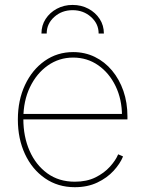

<svg xmlns="http://www.w3.org/2000/svg" viewBox="-20 -757 592 787"><path d="M286.6 10.3Q217.3 10.3 164.6 -26.1Q111.8 -62.5 82.5 -125.2Q53.2 -188 53.2 -267.1Q53.2 -346.2 82.5 -408.7Q111.8 -471.2 163.1 -507.3Q214.4 -543.5 279.8 -543.5Q328.1 -543.5 368.7 -523.7Q409.2 -503.9 439.2 -468Q469.2 -432.1 485.8 -384.3Q502.4 -336.4 502.4 -279.8V-267.6H64.9V-290H489.3L480 -282.2Q480 -349.6 453.9 -403.8Q427.7 -458 382.6 -489.5Q337.4 -521 279.8 -521Q222.2 -521 176 -488.5Q129.9 -456.1 102.8 -399.7Q75.7 -343.3 75.7 -271V-269Q75.7 -197.3 101.1 -139.2Q126.5 -81.1 173.8 -46.6Q221.2 -12.2 286.6 -12.2Q335.4 -12.2 371.1 -29.8Q406.7 -47.4 430.4 -73.5Q454.1 -99.6 464.4 -124.5L484.4 -115.7Q472.2 -85.9 445.6 -56.9Q418.9 -27.8 378.9 -8.8Q338.9 10.3 286.6 10.3ZM277.3 -736.8Q313.5 -736.8 342.5 -721.2Q371.6 -705.6 388.7 -679.2Q405.8 -652.8 405.8 -619.6H384.3Q384.3 -659.7 353 -687.5Q321.8 -715.3 277.8 -715.3Q233.4 -715.3 202.4 -687.5Q171.4 -659.7 171.4 -619.6H149.9Q149.9 -652.8 167 -679.2Q184.1 -705.6 213.1 -721.2Q242.2 -736.8 277.3 -736.8Z"/></svg>

Font: Inter 20pt Thin
Style: Regular
Weight: 250
Version: Version 4.001;git-66647c0bb